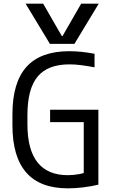

<svg xmlns="http://www.w3.org/2000/svg" viewBox="-20 -1020 640 1050"><path d="M120 -1000H216L318 -823H322L424 -1000H520L387 -780H253ZM351 10Q48 10 48 -335V-395Q48 -569 125 -654.5Q202 -740 359 -740Q392 -740 425.5 -736.5Q459 -733 497 -726V-652Q453 -660 421 -664Q389 -668 360 -668Q241 -668 185.5 -601Q130 -534 130 -390V-340Q130 -201 185.5 -131.5Q241 -62 351 -62Q383 -62 414 -68Q445 -74 474 -87L438 -44V-352H254V-420H518V-10Q480 -1 436 4.5Q392 10 351 10Z"/></svg>

Font: M PLUS Code Latin Expanded
Style: Regular
Weight: 400
Width: 7
Designer: Coji Morishita
Foundry: UNDERFOREST DESIGN
Version: Version 1.002; ttfautohint (v1.8.3)